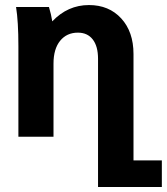

<svg xmlns="http://www.w3.org/2000/svg" viewBox="-20 -544 664 764"><path d="M43.9 -516.1H174.8Q183.6 -487.3 188 -459Q249.5 -523.9 334 -523.9Q413.6 -523.9 462.4 -470.7Q511.2 -417.5 511.2 -329.1V94.2H624V200.2H370.1V-310.1Q370.1 -359.9 349.1 -387Q328.1 -414.1 290 -414.1Q245.6 -414.1 219.2 -381.6Q192.9 -349.1 192.9 -291V0H53.2V-359.9Q53.2 -459 43.9 -516.1Z"/></svg>

Font: LT Superior
Style: Bold
Weight: 400
Designer: Daniel Lyons
Foundry: LyonsType
Version: Version 1.000